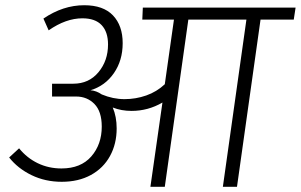

<svg xmlns="http://www.w3.org/2000/svg" viewBox="-20 -714 1150 734"><path d="M1103 -639H976L886 0H832L922 -639H700L610 0H555L601 -322Q546 -290 483 -290Q444 -290 411 -303Q426 -268 426 -223Q426 -164 400.5 -117.5Q375 -71 327.5 -45Q280 -19 216 -19Q153 -19 100.5 -44.5Q48 -70 15 -112L53 -147Q83 -110 124.5 -90Q166 -70 215 -70Q289 -70 329 -116Q369 -162 369 -230Q369 -288 341 -316.5Q313 -345 271 -345H179V-394H260Q320 -394 356.5 -438Q393 -482 393 -544Q393 -592 368.5 -618Q344 -644 295 -644Q232 -644 166 -598L146 -643Q221 -694 302 -694Q375 -694 412 -655Q449 -616 449 -549Q449 -483 415.5 -434.5Q382 -386 326 -369Q349 -367 369 -353Q412 -335 456 -335Q499 -335 539 -349Q579 -363 610 -392L645 -639H524L526 -685H1110Z"/></svg>

Font: FiraGO Light
Style: Italic
Weight: 300
Italic angle: -8°
Designer: bBox Type GmbH
Foundry: bBox Type GmbH
Version: Version 1.001